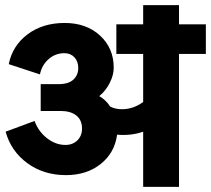

<svg xmlns="http://www.w3.org/2000/svg" viewBox="-20 -728 825 751"><path d="M540 2.9V-212.9Q492.7 -196.3 438 -201.2Q428.7 -130.4 374 -86.7Q319.3 -43 237.8 -43Q150.9 -43 86.9 -89.8Q22.9 -136.7 2 -212.9L115.2 -254.9Q130.4 -213.4 164.1 -187.3Q197.8 -161.1 235.8 -161.1Q264.6 -161.1 282.7 -179Q300.8 -196.8 300.8 -225.1Q300.8 -258.8 278.3 -276.4Q255.9 -293.9 217.8 -293.9H139.2V-398.9H209Q248 -398.9 267.1 -416.7Q286.1 -434.6 286.1 -461.9Q286.1 -487.8 271 -503.9Q255.9 -520 231.9 -520Q196.8 -520 170.2 -496.8Q143.6 -473.6 136.2 -437L14.2 -477.1Q28.8 -549.3 87.9 -593.8Q147 -638.2 232.9 -638.2Q317.4 -638.2 371.1 -589.1Q424.8 -540 424.8 -462.9Q424.8 -434.1 408.9 -403.1Q393.1 -372.1 368.2 -352.1Q394 -337.4 411.1 -311Q431.2 -300.8 457 -300.8Q501.5 -300.8 540 -329.1V-517.1H435.1V-632.8H540V-708H680.2V-632.8H785.2V-517.1H680.2V2.9Z"/></svg>

Font: LT Superior
Style: Bold
Weight: 400
Designer: Daniel Lyons
Foundry: LyonsType
Version: Version 1.000